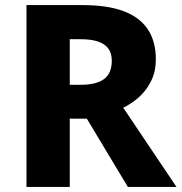

<svg xmlns="http://www.w3.org/2000/svg" viewBox="-20 -734 713 754"><path d="M304 -714Q401 -714 464.5 -690.5Q528 -667 560 -619.5Q592 -572 592 -501Q592 -455 575 -419Q558 -383 529.5 -356Q501 -329 464 -311L673 0H482L321 -268H254V0H84V-714ZM297 -580H254V-401H297Q358 -401 388.5 -423.5Q419 -446 419 -495Q419 -524 406 -542.5Q393 -561 366 -570.5Q339 -580 297 -580Z"/></svg>

Font: Noto Sans Devanagari ExtraBold
Style: Regular
Weight: 800
Version: Version 2.003